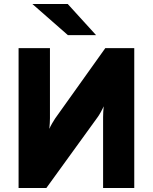

<svg xmlns="http://www.w3.org/2000/svg" viewBox="-20 -941 765 961"><path d="M73 0V-700H230V-349Q230 -341.5 229.2 -324.8Q228.5 -308 227 -296Q231.5 -307.5 241.5 -324.5Q251.5 -341.5 256 -348L507 -700H652V0H496V-355Q496 -377.5 499 -409Q494 -397 484.2 -379.5Q474.5 -362 469 -355L212 0ZM320 -765 142 -921H319L461 -765Z"/></svg>

Font: Overpass Black
Style: Regular
Weight: 900
Designer: Delve Withrington, Dave Bailey, Thomas Jockin
Foundry: Delve Fonts LLC
Version: Version 4.000; ttfautohint (v1.8.3)